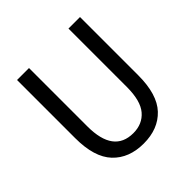

<svg xmlns="http://www.w3.org/2000/svg" viewBox="-177 -799 953 953"><g transform="rotate(-45 300.0 -322.0)"><path d="M301 12Q198 12 138.5 -51Q79 -114 79 -248V-656H163V-246Q163 -61 301 -61Q365 -61 402.5 -105Q440 -149 440 -246V-656H521V-248Q521 -113 462 -50.5Q403 12 301 12Z"/></g></svg>

Font: TypoPRO Source Code Pro
Style: Regular
Weight: 400
Monospace: yes
Designer: Paul D. Hunt, Teo Tuominen
Foundry: Adobe Systems Incorporated
Version: Version 2.010;PS 1.0;hotconv 1.0.84;makeotf.lib2.5.63406